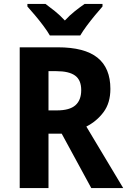

<svg xmlns="http://www.w3.org/2000/svg" viewBox="-20 -954 646 974"><path d="M273 -714Q409 -714 474.5 -661.5Q540 -609 540 -503Q540 -432 505.5 -385.5Q471 -339 418 -312L605 0H443L293 -276H226V0H80V-714ZM266 -593H226V-394H269Q333 -394 362.5 -420Q392 -446 392 -497Q392 -548 361 -570.5Q330 -593 266 -593ZM233 -774Q221 -795 200.5 -822.5Q180 -850 158 -876Q136 -902 119 -921V-934H211Q233 -918 259 -897Q285 -876 309 -850Q334 -877 360 -897.5Q386 -918 409 -934H500V-921Q484 -903 462 -876.5Q440 -850 420 -823Q400 -796 387 -774Z"/></svg>

Font: Noto Sans Devanagari UI SemiCondensed
Style: Bold
Weight: 700
Width: 4
Designer: Jelle Bosma - Monotype Design Team
Foundry: Monotype Imaging Inc.
Version: Version 2.004; ttfautohint (v1.8.4.7-5d5b)